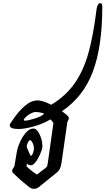

<svg xmlns="http://www.w3.org/2000/svg" viewBox="-20 -1192 671 1222"><path d="M374 -484Q402 -465 414 -451Q418 -447 418 -440Q418 -433 414 -426Q410 -419 409 -417L371 -153Q368 -131 360 -116Q352 -101 332 -86L228 -2Q211 10 196 10Q184 10 174.5 4.5Q165 -1 155 -10Q150 -14 145.5 -18Q141 -22 137 -25Q109 -46 76 -79Q74 -81 65.5 -88.5Q57 -96 57 -105Q57 -112 64 -122Q71 -132 72 -136L86 -219Q90 -248 106 -285Q122 -322 145 -348Q168 -374 193 -374Q214 -374 232 -337Q250 -300 250 -260Q250 -243 233.5 -207Q217 -171 202 -155Q195 -147 189 -143.5Q183 -140 175 -140Q164 -140 151 -151Q149 -141 149 -133Q183 -101 215 -81L270 -123Q276 -127 279 -133Q282 -139 284 -153L320 -409Q314 -420 301 -432Q252 -403 194 -387Q136 -371 98 -371Q71 -371 56.5 -376.5Q42 -382 42 -396Q42 -401 49 -411Q56 -421 60 -427Q97 -483 138 -518Q179 -553 219 -553Q252 -553 306 -525Q400 -582 456 -663Q512 -744 543 -855Q574 -966 595 -1136Q601 -1172 619 -1172Q631 -1172 631 -1149Q631 -895 570.5 -735Q510 -575 374 -484ZM260 -469Q234 -479 206 -479Q193 -479 176 -470Q159 -461 146 -449Q143 -446 137 -439.5Q131 -433 131 -429Q131 -424 139 -424Q158 -424 201 -437.5Q244 -451 260 -467ZM150 -262Q150 -255 153 -249L171 -207Q173 -201 177 -201Q184 -201 190 -218.5Q196 -236 196 -246Q196 -256 193 -267.5Q190 -279 186 -285Q178 -300 171 -300Q165 -300 157.5 -284.5Q150 -269 150 -262Z"/></svg>

Font: Charm
Style: Bold
Weight: 700
Designer: Katatrad Aksorn Co.,Ltd.
Foundry: Cadson Demak Co.,Ltd.
Version: Version 1.001